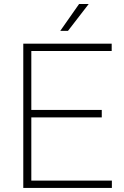

<svg xmlns="http://www.w3.org/2000/svg" viewBox="-20 -926 609 946"><path d="M531.2 -36.1V0H116.7V-36.1ZM134.3 -710.9V0H94.7V-710.9ZM481.4 -384.3V-347.7H116.7V-384.3ZM530.3 -710.9V-674.8H116.7V-710.9ZM276.9 -773.9 369.6 -906.2H417L314.9 -773.9Z"/></svg>

Font: Roboto ExtraLight
Style: Regular
Weight: 250
Designer: Christian Robertson
Foundry: Google
Version: Version 3.009; 2024